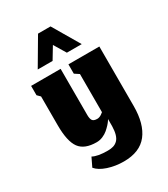

<svg xmlns="http://www.w3.org/2000/svg" viewBox="-143 -500 597 683"><g transform="rotate(-30 155.0 -158.5)"><path d="M121.3 -322 150.7 -370.7 180 -322H241L176.3 -432H125L60.3 -322ZM162.7 114.7Q228.3 114.7 259.7 74.7Q291 34.7 291 -39V-283.3H164V-245L182.3 -233V-76.3Q177.7 -72.3 173.5 -69.7Q169.3 -67 165 -65.5Q160.7 -64 156.3 -64Q141.7 -64 136.8 -71.2Q132 -78.3 132 -93.7V-283.3H10.7V-245L22.7 -233V-114.7Q22.7 -48.7 43 -20.8Q63.3 7 113 7Q126 7 138.5 1.7Q151 -3.7 159.7 -11.2Q168.3 -18.7 175.2 -26.2Q182 -33.7 185.3 -39L188.7 -44.3V-15.7Q188.3 4.3 184.3 18Q180.3 31.7 172.7 39.2Q165 46.7 155.3 49.7Q145.7 52.7 132.3 52.7Q90.3 52.7 71 41.7L53.7 77.7Q67.7 94.7 98 104.7Q128.3 114.7 162.7 114.7Z"/></g></svg>

Font: Jomhuria
Style: Regular
Weight: 400
Designer: Arabic design by Kourosh Beigpour, Latin design by Eben Sorkin, engineering by Lasse Fister and Khaled Hosney
Version: Version 1.0010